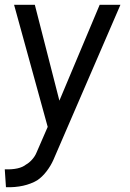

<svg xmlns="http://www.w3.org/2000/svg" viewBox="-30 -532 543 805"><path d="M79 158Q92 151 104.5 137Q117 123 123 108L170 0L29 -512H116L219 -110L388 -512H475L194 138Q183 163 165 186.5Q147 210 126 224Q73 255 -5 253L-10 178Q52 180 79 158Z"/></svg>

Font: Bellota Text
Style: Bold Italic
Weight: 700
Italic angle: -7.5°
Designer: Kemie Guaida
Foundry: Kemie Guaida
Version: Version 4.001